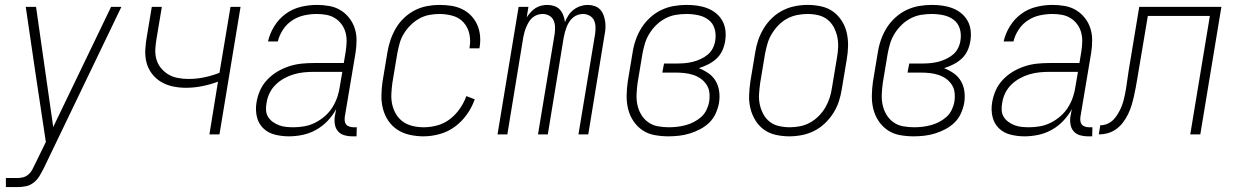

<svg xmlns="http://www.w3.org/2000/svg" viewBox="-20 -548 5040 783"><path d="M4 215V178H51Q63 178 74.5 175Q86 172 95.5 164Q105 156 111 145Q117 134 122 123L123 121L167 31Q146 -106 125.5 -244Q105 -382 85 -520H127L197 -30L433 -520H475L159 137Q151 153 141.5 169Q132 185 117.5 196.5Q103 208 85.5 211.5Q68 215 51 215Z M834 0 869 -215Q837 -203 804 -196.5Q771 -190 738 -190Q711 -190 685 -195.5Q659 -201 637 -214Q615 -227 599.5 -247.5Q584 -268 577.5 -293Q571 -318 572.5 -345.5Q574 -373 579 -400L599 -520H640L619 -394Q615 -372 613.5 -350Q612 -328 617.5 -307.5Q623 -287 636 -271Q649 -255 666.5 -244.5Q684 -234 705.5 -230Q727 -226 749 -226Q781 -226 812.5 -232.5Q844 -239 875 -251L920 -520H961L875 0Z M1158 8Q1129 8 1101 1Q1073 -6 1053.5 -25Q1034 -44 1027.5 -72Q1021 -100 1026 -130Q1030 -155 1040.5 -179Q1051 -203 1070 -223Q1089 -243 1112 -256.5Q1135 -270 1160 -278Q1185 -286 1210 -288.5Q1235 -291 1260 -291H1382L1390 -339Q1393 -359 1393.5 -378.5Q1394 -398 1389 -416Q1384 -434 1373 -449Q1362 -464 1346 -474Q1330 -484 1311 -487.5Q1292 -491 1272 -491Q1247 -491 1221 -485.5Q1195 -480 1172 -465Q1149 -450 1134 -427Q1119 -404 1113 -379H1073Q1080 -411 1098.5 -441Q1117 -471 1145 -491.5Q1173 -512 1206.5 -520Q1240 -528 1272 -528Q1298 -528 1323 -523.5Q1348 -519 1368.5 -506.5Q1389 -494 1404 -475Q1419 -456 1426.5 -433Q1434 -410 1434 -384.5Q1434 -359 1430 -333L1386 -71Q1385 -62 1386 -54Q1387 -46 1392 -40Q1397 -34 1405.5 -31.5Q1414 -29 1422 -29H1435L1434 8H1415Q1399 8 1384 3.5Q1369 -1 1359 -12Q1349 -23 1346 -39Q1343 -55 1345 -71L1351 -103Q1337 -77 1316 -55Q1295 -33 1269 -18.5Q1243 -4 1214.5 2Q1186 8 1158 8ZM1177 -29Q1199 -29 1221.5 -33Q1244 -37 1265 -47.5Q1286 -58 1304.5 -74Q1323 -90 1335.5 -110Q1348 -130 1355.5 -152Q1363 -174 1366 -196L1376 -255H1260Q1240 -255 1219.5 -253Q1199 -251 1178.5 -245Q1158 -239 1139 -228.5Q1120 -218 1104.5 -203Q1089 -188 1079.5 -168.5Q1070 -149 1067 -128Q1064 -113 1065 -98Q1066 -83 1073.5 -71Q1081 -59 1093 -50.5Q1105 -42 1118.5 -37Q1132 -32 1147 -30.5Q1162 -29 1177 -29Z M1707 8Q1679 8 1651.5 2Q1624 -4 1601.5 -18.5Q1579 -33 1564 -55Q1549 -77 1542 -103.5Q1535 -130 1535.5 -158.5Q1536 -187 1540 -215L1560 -335Q1564 -360 1572.5 -385Q1581 -410 1594.5 -433Q1608 -456 1628 -475Q1648 -494 1671.5 -506Q1695 -518 1721 -523Q1747 -528 1771 -528Q1796 -528 1819.5 -524.5Q1843 -521 1864 -511Q1885 -501 1900.5 -485Q1916 -469 1925.5 -448.5Q1935 -428 1937.5 -404Q1940 -380 1936 -356L1935 -351H1895V-355Q1900 -383 1894 -410Q1888 -437 1870.5 -456.5Q1853 -476 1826.5 -483.5Q1800 -491 1772 -491Q1751 -491 1730 -487Q1709 -483 1689.5 -472Q1670 -461 1654 -445Q1638 -429 1626.5 -410Q1615 -391 1609.5 -370.5Q1604 -350 1600 -329L1580 -209Q1577 -187 1576 -164Q1575 -141 1580 -120Q1585 -99 1596 -81Q1607 -63 1624.5 -51Q1642 -39 1663.5 -34Q1685 -29 1708 -29Q1735 -29 1763 -36.5Q1791 -44 1814.5 -62Q1838 -80 1855 -104.5Q1872 -129 1882 -156L1916 -143Q1905 -111 1884.5 -82Q1864 -53 1836 -32Q1808 -11 1774 -1.5Q1740 8 1707 8Z M2009 0 2095 -520H2135L2128 -477Q2135 -488 2144 -498Q2153 -508 2164 -515Q2175 -522 2187.5 -525Q2200 -528 2212 -528Q2226 -528 2240 -523.5Q2254 -519 2263 -509Q2272 -499 2277 -486Q2282 -473 2284 -458Q2290 -473 2298.5 -486Q2307 -499 2319.5 -508.5Q2332 -518 2347 -523Q2362 -528 2376 -528Q2391 -528 2404.5 -523.5Q2418 -519 2427 -509.5Q2436 -500 2441 -487Q2446 -474 2448 -460Q2450 -446 2449 -431.5Q2448 -417 2445 -403L2379 0H2339L2407 -410Q2409 -424 2408.5 -438.5Q2408 -453 2402.5 -465Q2397 -477 2384.5 -484Q2372 -491 2358 -491Q2347 -491 2336.5 -487.5Q2326 -484 2317 -476.5Q2308 -469 2301.5 -459Q2295 -449 2291 -438.5Q2287 -428 2284 -417.5Q2281 -407 2279 -396L2214 0H2174L2242 -410Q2244 -424 2243.5 -438.5Q2243 -453 2237.5 -465Q2232 -477 2220 -484Q2208 -491 2193 -491Q2182 -491 2171.5 -487.5Q2161 -484 2152 -476.5Q2143 -469 2137 -459Q2131 -449 2126.5 -438.5Q2122 -428 2119 -417.5Q2116 -407 2114 -396L2049 0Z M2706 8Q2678 8 2650 3Q2622 -2 2600 -17Q2578 -32 2563 -54.5Q2548 -77 2541.5 -103.5Q2535 -130 2535.5 -158.5Q2536 -187 2540 -215L2560 -335Q2564 -361 2573 -386.5Q2582 -412 2596.5 -435Q2611 -458 2632 -477Q2653 -496 2677.5 -507.5Q2702 -519 2728 -523.5Q2754 -528 2780 -528Q2802 -528 2823.5 -525Q2845 -522 2864.5 -514.5Q2884 -507 2900 -494Q2916 -481 2926 -463Q2936 -445 2938.5 -423Q2941 -401 2937 -379Q2934 -360 2925.5 -341.5Q2917 -323 2902 -309Q2887 -295 2868 -285.5Q2849 -276 2830 -270Q2851 -262 2869.5 -249Q2888 -236 2899 -217Q2910 -198 2913 -174.5Q2916 -151 2912 -127Q2908 -106 2898.5 -85Q2889 -64 2872.5 -48Q2856 -32 2835 -21Q2814 -10 2792.5 -3.5Q2771 3 2749.5 5.5Q2728 8 2706 8ZM2708 -29Q2725 -29 2742 -31Q2759 -33 2776 -37.5Q2793 -42 2809.5 -50.5Q2826 -59 2839.5 -71Q2853 -83 2861 -99.5Q2869 -116 2872 -133Q2875 -152 2873 -170Q2871 -188 2861.5 -202.5Q2852 -217 2838 -227Q2824 -237 2807 -242.5Q2790 -248 2772 -250Q2754 -252 2735 -252H2681L2688 -289H2742Q2758 -289 2774 -290.5Q2790 -292 2806 -296Q2822 -300 2838 -307.5Q2854 -315 2867 -326Q2880 -337 2887.5 -352.5Q2895 -368 2897 -384Q2901 -409 2894 -431.5Q2887 -454 2869 -467.5Q2851 -481 2827.5 -486Q2804 -491 2780 -491Q2758 -491 2736.5 -487.5Q2715 -484 2694.5 -473.5Q2674 -463 2657.5 -447Q2641 -431 2629 -412Q2617 -393 2610.5 -372Q2604 -351 2600 -329L2580 -209Q2577 -187 2576 -164Q2575 -141 2579.5 -120Q2584 -99 2595 -80.5Q2606 -62 2623.5 -49.5Q2641 -37 2663 -33Q2685 -29 2708 -29Z M3199 8Q3171 8 3144 2Q3117 -4 3096 -19Q3075 -34 3061 -56.5Q3047 -79 3040.5 -105Q3034 -131 3035 -159Q3036 -187 3040 -215L3060 -335Q3064 -361 3072.5 -385.5Q3081 -410 3095 -433Q3109 -456 3129 -475Q3149 -494 3173 -506Q3197 -518 3223 -523Q3249 -528 3274 -528Q3302 -528 3329 -522Q3356 -516 3377 -501Q3398 -486 3412.5 -463.5Q3427 -441 3433 -415Q3439 -389 3438.5 -361Q3438 -333 3433 -305L3413 -185Q3409 -159 3401 -134.5Q3393 -110 3378.5 -87Q3364 -64 3344 -45Q3324 -26 3300 -14Q3276 -2 3250 3Q3224 8 3199 8ZM3201 -29Q3221 -29 3242 -33Q3263 -37 3282.5 -47.5Q3302 -58 3318.5 -74.5Q3335 -91 3346 -110Q3357 -129 3363.5 -149.5Q3370 -170 3373 -191L3393 -311Q3397 -333 3398 -355Q3399 -377 3394.5 -398Q3390 -419 3380 -437.5Q3370 -456 3354 -468.5Q3338 -481 3317 -486Q3296 -491 3273 -491Q3253 -491 3232 -487Q3211 -483 3191 -472.5Q3171 -462 3155 -445.5Q3139 -429 3127.5 -410Q3116 -391 3110 -370.5Q3104 -350 3100 -329L3080 -209Q3077 -187 3075.5 -165Q3074 -143 3078.5 -122Q3083 -101 3093 -82.5Q3103 -64 3119 -51.5Q3135 -39 3156.5 -34Q3178 -29 3201 -29Z M3706 8Q3678 8 3650 3Q3622 -2 3600 -17Q3578 -32 3563 -54.5Q3548 -77 3541.5 -103.5Q3535 -130 3535.5 -158.5Q3536 -187 3540 -215L3560 -335Q3564 -361 3573 -386.5Q3582 -412 3596.5 -435Q3611 -458 3632 -477Q3653 -496 3677.5 -507.5Q3702 -519 3728 -523.5Q3754 -528 3780 -528Q3802 -528 3823.5 -525Q3845 -522 3864.5 -514.5Q3884 -507 3900 -494Q3916 -481 3926 -463Q3936 -445 3938.5 -423Q3941 -401 3937 -379Q3934 -360 3925.5 -341.5Q3917 -323 3902 -309Q3887 -295 3868 -285.5Q3849 -276 3830 -270Q3851 -262 3869.5 -249Q3888 -236 3899 -217Q3910 -198 3913 -174.5Q3916 -151 3912 -127Q3908 -106 3898.5 -85Q3889 -64 3872.5 -48Q3856 -32 3835 -21Q3814 -10 3792.5 -3.5Q3771 3 3749.5 5.5Q3728 8 3706 8ZM3708 -29Q3725 -29 3742 -31Q3759 -33 3776 -37.5Q3793 -42 3809.5 -50.5Q3826 -59 3839.5 -71Q3853 -83 3861 -99.5Q3869 -116 3872 -133Q3875 -152 3873 -170Q3871 -188 3861.5 -202.5Q3852 -217 3838 -227Q3824 -237 3807 -242.5Q3790 -248 3772 -250Q3754 -252 3735 -252H3681L3688 -289H3742Q3758 -289 3774 -290.5Q3790 -292 3806 -296Q3822 -300 3838 -307.5Q3854 -315 3867 -326Q3880 -337 3887.5 -352.5Q3895 -368 3897 -384Q3901 -409 3894 -431.5Q3887 -454 3869 -467.5Q3851 -481 3827.5 -486Q3804 -491 3780 -491Q3758 -491 3736.5 -487.5Q3715 -484 3694.5 -473.5Q3674 -463 3657.5 -447Q3641 -431 3629 -412Q3617 -393 3610.5 -372Q3604 -351 3600 -329L3580 -209Q3577 -187 3576 -164Q3575 -141 3579.5 -120Q3584 -99 3595 -80.5Q3606 -62 3623.5 -49.5Q3641 -37 3663 -33Q3685 -29 3708 -29Z M4158 8Q4129 8 4101 1Q4073 -6 4053.5 -25Q4034 -44 4027.5 -72Q4021 -100 4026 -130Q4030 -155 4040.5 -179Q4051 -203 4070 -223Q4089 -243 4112 -256.5Q4135 -270 4160 -278Q4185 -286 4210 -288.5Q4235 -291 4260 -291H4382L4390 -339Q4393 -359 4393.5 -378.5Q4394 -398 4389 -416Q4384 -434 4373 -449Q4362 -464 4346 -474Q4330 -484 4311 -487.5Q4292 -491 4272 -491Q4247 -491 4221 -485.5Q4195 -480 4172 -465Q4149 -450 4134 -427Q4119 -404 4113 -379H4073Q4080 -411 4098.5 -441Q4117 -471 4145 -491.5Q4173 -512 4206.5 -520Q4240 -528 4272 -528Q4298 -528 4323 -523.5Q4348 -519 4368.5 -506.5Q4389 -494 4404 -475Q4419 -456 4426.5 -433Q4434 -410 4434 -384.5Q4434 -359 4430 -333L4386 -71Q4385 -62 4386 -54Q4387 -46 4392 -40Q4397 -34 4405.5 -31.5Q4414 -29 4422 -29H4435L4434 8H4415Q4399 8 4384 3.5Q4369 -1 4359 -12Q4349 -23 4346 -39Q4343 -55 4345 -71L4351 -103Q4337 -77 4316 -55Q4295 -33 4269 -18.5Q4243 -4 4214.5 2Q4186 8 4158 8ZM4177 -29Q4199 -29 4221.5 -33Q4244 -37 4265 -47.5Q4286 -58 4304.5 -74Q4323 -90 4335.5 -110Q4348 -130 4355.5 -152Q4363 -174 4366 -196L4376 -255H4260Q4240 -255 4219.5 -253Q4199 -251 4178.5 -245Q4158 -239 4139 -228.5Q4120 -218 4104.5 -203Q4089 -188 4079.5 -168.5Q4070 -149 4067 -128Q4064 -113 4065 -98Q4066 -83 4073.5 -71Q4081 -59 4093 -50.5Q4105 -42 4118.5 -37Q4132 -32 4147 -30.5Q4162 -29 4177 -29Z M4461 0 4467 -37Q4479 -37 4491 -41Q4503 -45 4513 -53Q4523 -61 4530.5 -71.5Q4538 -82 4544 -93Q4550 -104 4554.5 -115.5Q4559 -127 4562 -138.5Q4565 -150 4567.5 -162Q4570 -174 4572 -186Q4575 -205 4577.5 -223.5Q4580 -242 4583 -261L4626 -520H4961L4875 0H4834L4914 -483H4661L4618 -227Q4615 -209 4611.5 -190.5Q4608 -172 4604 -154Q4600 -136 4594.5 -118Q4589 -100 4580.5 -82.5Q4572 -65 4560 -49Q4548 -33 4532 -21.5Q4516 -10 4498 -5Q4480 0 4461 0Z"/></svg>

Font: Iosevka SS18 Extralight
Style: Italic
Weight: 200
Italic angle: -9°
Monospace: yes
Designer: Belleve Invis
Foundry: Belleve Invis
Version: Version 25.1.1; ttfautohint (v1.8.4)